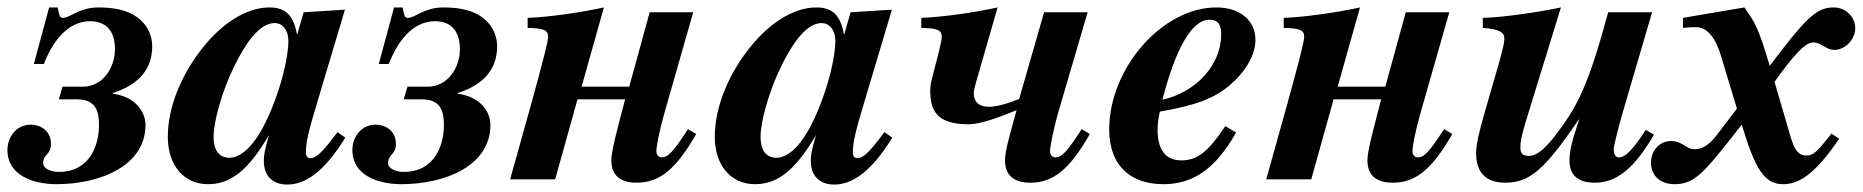

<svg xmlns="http://www.w3.org/2000/svg" viewBox="-31 -482 5006 516"><path d="M101 -462 60 -310H87C107 -363 147 -425 211 -425C262 -425 278 -389 278 -350C278 -302 247 -249 191 -249H137L127 -215H176C228 -215 235 -181 235 -146C235 -91 210 -20 127 -20C106 -20 85 -29 85 -43C85 -68 106 -66 106 -95C106 -132 76 -147 52 -147C12 -147 -11 -113 -11 -79C-11 -9 61 13 121 13C180 13 242 0 287 -27C331 -53 360 -93 360 -146C360 -184 330 -223 272 -230V-232C348 -256 378 -302 378 -357C378 -396 357 -425 328 -442C300 -458 265 -462 233 -462C182 -462 158 -434 138 -434C128 -434 128 -444 124 -462Z M876 -127C835 -72 819 -57 803 -57C795 -57 791 -63 791 -72C791 -97 797 -126 821 -205L896 -456L785 -449L768 -390H767C758 -441 736 -462 693 -462C628 -462 560 -415 507 -345C456 -278 420 -194 420 -114C420 -38 463 13 528 13C589 13 636 -24 692 -119C680 -78 678 -64 678 -50C678 -7 704 14 741 14C788 14 839 -18 897 -112ZM744 -373C744 -313 711 -202 672 -133C645 -84 613 -58 586 -58C560 -58 543 -75 543 -115C543 -153 564 -234 599 -305C627 -362 665 -420 707 -420C729 -420 744 -400 744 -373Z M1028 -462 987 -310H1014C1034 -363 1074 -425 1138 -425C1189 -425 1205 -389 1205 -350C1205 -302 1174 -249 1118 -249H1064L1054 -215H1103C1155 -215 1162 -181 1162 -146C1162 -91 1137 -20 1054 -20C1033 -20 1012 -29 1012 -43C1012 -68 1033 -66 1033 -95C1033 -132 1003 -147 979 -147C939 -147 916 -113 916 -79C916 -9 988 13 1048 13C1107 13 1169 0 1214 -27C1258 -53 1287 -93 1287 -146C1287 -184 1257 -223 1199 -230V-232C1275 -256 1305 -302 1305 -357C1305 -396 1284 -425 1255 -442C1227 -458 1192 -462 1160 -462C1109 -462 1085 -434 1065 -434C1055 -434 1055 -444 1051 -462Z M1818 -135C1778 -73 1764 -59 1747 -59C1739 -59 1733 -66 1733 -76C1733 -86 1739 -124 1756 -183L1832 -449H1715L1660 -249H1532L1592 -462C1528 -448 1443 -436 1387 -434V-407C1429 -406 1442 -402 1442 -383C1442 -371 1430 -324 1397 -204L1340 0H1461L1521 -215H1649L1639 -177C1627 -130 1612 -76 1612 -51C1612 -10 1637 9 1680 9C1740 9 1785 -25 1840 -122Z M2346 -127C2305 -72 2289 -57 2273 -57C2265 -57 2261 -63 2261 -72C2261 -97 2267 -126 2291 -205L2366 -456L2255 -449L2238 -390H2237C2228 -441 2206 -462 2163 -462C2098 -462 2030 -415 1977 -345C1926 -278 1890 -194 1890 -114C1890 -38 1933 13 1998 13C2059 13 2106 -24 2162 -119C2150 -78 2148 -64 2148 -50C2148 -7 2174 14 2211 14C2258 14 2309 -18 2367 -112ZM2214 -373C2214 -313 2181 -202 2142 -133C2115 -84 2083 -58 2056 -58C2030 -58 2013 -75 2013 -115C2013 -153 2034 -234 2069 -305C2097 -362 2135 -420 2177 -420C2199 -420 2214 -400 2214 -373Z M2876 -135C2836 -73 2822 -59 2805 -59C2797 -59 2791 -66 2791 -76C2791 -86 2798 -127 2814 -183L2892 -449H2775L2708 -216C2673 -202 2646 -195 2627 -195C2598 -195 2586 -210 2586 -231C2586 -241 2590 -252 2593 -264L2650 -462C2586 -448 2501 -436 2445 -434V-407C2487 -406 2500 -402 2500 -383C2500 -374 2494 -348 2478 -288C2472 -265 2469 -253 2469 -240C2469 -187 2484 -148 2572 -148C2605 -148 2655 -167 2701 -186L2695 -164C2682 -116 2670 -76 2670 -51C2670 -10 2695 9 2738 9C2798 9 2843 -25 2898 -122Z M3262 -143C3216 -74 3187 -51 3144 -51C3102 -51 3080 -79 3080 -133C3080 -149 3082 -162 3086 -182C3183 -199 3231 -217 3274 -253C3314 -287 3343 -332 3343 -375C3343 -426 3303 -462 3238 -462C3093 -462 2950 -299 2950 -134C2950 -35 3009 13 3096 13C3173 13 3235 -26 3291 -126ZM3251 -390C3251 -307 3183 -234 3093 -214C3129 -353 3172 -429 3220 -429C3244 -429 3251 -413 3251 -390Z M3850 -135C3810 -73 3796 -59 3779 -59C3771 -59 3765 -66 3765 -76C3765 -86 3771 -124 3788 -183L3864 -449H3747L3692 -249H3564L3624 -462C3560 -448 3475 -436 3419 -434V-407C3461 -406 3474 -402 3474 -383C3474 -371 3462 -324 3429 -204L3372 0H3493L3553 -215H3681L3671 -177C3659 -130 3644 -76 3644 -51C3644 -10 3669 9 3712 9C3772 9 3817 -25 3872 -122Z M4392 -133C4357 -79 4337 -59 4320 -59C4309 -59 4306 -70 4306 -80C4306 -92 4318 -137 4331 -183L4409 -449H4291C4237 -249 4207 -194 4149 -118C4119 -79 4097 -63 4079 -63C4063 -63 4055 -68 4055 -85C4055 -100 4057 -115 4071 -160L4164 -462C4103 -449 4005 -435 3954 -434V-407C4000 -404 4012 -394 4012 -379C4012 -363 4003 -333 3995 -304L3958 -176C3944 -126 3936 -95 3936 -70C3936 -17 3964 9 4014 9C4079 9 4118 -23 4212 -161H4213C4195 -106 4187 -80 4187 -51C4187 -10 4211 9 4255 9C4315 9 4362 -31 4414 -120Z M4716 -335C4691 -419 4676 -434 4657 -462L4492 -434V-407C4511 -409 4518 -409 4527 -409C4559 -409 4581 -377 4595 -329L4637 -190L4582 -118C4558 -87 4540 -81 4522 -81C4501 -81 4490 -103 4460 -103C4429 -103 4406 -77 4406 -45C4406 -10 4431 13 4469 13C4519 13 4544 -13 4613 -100L4650 -147C4686 -27 4711 13 4761 13C4809 13 4851 -21 4912 -109L4891 -123C4852 -73 4842 -64 4824 -64C4805 -64 4793 -74 4781 -115L4738 -262C4786 -329 4819 -368 4842 -368C4865 -368 4875 -348 4899 -348C4929 -348 4955 -377 4955 -406C4955 -438 4928 -462 4897 -462C4850 -462 4823 -434 4725 -305Z"/></svg>

Font: XITS
Style: Bold Italic
Weight: 700
Italic angle: -16.33°
Designer: MicroPress Inc., with final additions and corrections provided by Coen Hoffman, Elsevier (retired)
Version: Version 1.105